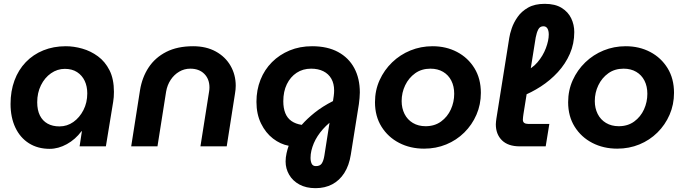

<svg xmlns="http://www.w3.org/2000/svg" viewBox="-20 -763 3567 1001"><path d="M239 13Q177 13 131 -16Q85 -45 60 -98Q35 -151 35 -221Q35 -288 55.5 -343.5Q76 -399 114.5 -439Q153 -479 206 -500.5Q259 -522 323 -522Q365 -522 409 -509.5Q453 -497 490.5 -469.5Q528 -442 551 -396.5Q574 -351 574 -284Q574 -269 573 -256.5Q572 -244 570 -232L532 0H395L407 -79H405Q373 -36 328.5 -11.5Q284 13 239 13ZM290 -104Q330 -104 362.5 -127Q395 -150 415 -189Q435 -228 435 -276Q435 -313 421.5 -341.5Q408 -370 382 -387Q356 -404 318 -404Q279 -404 246 -381Q213 -358 193.5 -318.5Q174 -279 174 -230Q174 -189 188 -161Q202 -133 228 -118.5Q254 -104 290 -104Z M664 0 710 -293Q721 -360 755 -411.5Q789 -463 847 -492.5Q905 -522 987 -522Q1055 -522 1105 -494.5Q1155 -467 1182 -420Q1209 -373 1209 -316Q1209 -307 1208 -296Q1207 -285 1205 -274L1162 0H1025L1070 -285Q1071 -291 1071.5 -296.5Q1072 -302 1072 -307Q1072 -351 1045 -378Q1018 -405 972 -405Q941 -405 914.5 -389.5Q888 -374 870 -347Q852 -320 846 -285L801 0Z M1625 218Q1576 218 1541 199Q1506 180 1487.5 148Q1469 116 1469 79Q1469 58 1474 35.5Q1479 13 1485 -3Q1442 -11 1403.5 -40.5Q1365 -70 1341 -119Q1317 -168 1317 -232Q1317 -294 1338 -347Q1359 -400 1398 -439Q1437 -478 1490 -500Q1543 -522 1607 -522Q1687 -522 1742.5 -492Q1798 -462 1827 -408Q1856 -354 1856 -281Q1856 -267 1854.5 -251.5Q1853 -236 1851 -220L1809 43Q1800 100 1775 139Q1750 178 1712 198Q1674 218 1625 218ZM1627 103Q1649 103 1658 88.5Q1667 74 1671 49L1698 -123Q1679 -107 1663.5 -89.5Q1648 -72 1636 -53.5Q1624 -35 1616 -16Q1608 3 1603.5 22Q1599 41 1599 60Q1599 78 1605 90.5Q1611 103 1627 103ZM1553 -112Q1581 -144 1621 -176Q1661 -208 1716 -236L1720 -263Q1721 -271 1721.5 -277.5Q1722 -284 1722 -291Q1722 -327 1707.5 -352.5Q1693 -378 1666 -391.5Q1639 -405 1602 -405Q1559 -405 1526.5 -383.5Q1494 -362 1475.5 -324Q1457 -286 1457 -235Q1457 -199 1467.5 -173Q1478 -147 1499.5 -132Q1521 -117 1553 -112Z M2191 12Q2119 12 2061 -18Q2003 -48 1969 -102.5Q1935 -157 1935 -230Q1935 -292 1959 -345Q1983 -398 2024.5 -438Q2066 -478 2120 -500Q2174 -522 2235 -522Q2306 -522 2363 -492Q2420 -462 2453.5 -407.5Q2487 -353 2487 -279Q2487 -218 2464 -165Q2441 -112 2400.5 -72Q2360 -32 2306.5 -10Q2253 12 2191 12ZM2199 -105Q2246 -105 2279.5 -129.5Q2313 -154 2330.5 -192.5Q2348 -231 2348 -274Q2348 -313 2333 -342.5Q2318 -372 2290 -388.5Q2262 -405 2224 -405Q2178 -405 2144.5 -381Q2111 -357 2092.5 -318.5Q2074 -280 2074 -236Q2074 -199 2089 -169Q2104 -139 2132.5 -122Q2161 -105 2199 -105Z M2690 0Q2629 0 2597 -31.5Q2565 -63 2565 -115Q2565 -122 2566 -129.5Q2567 -137 2568 -145L2635 -565Q2638 -586 2648 -615.5Q2658 -645 2678.5 -674.5Q2699 -704 2733.5 -723.5Q2768 -743 2820 -743Q2874 -743 2908 -722Q2942 -701 2958 -667.5Q2974 -634 2974 -596Q2974 -535 2951 -482.5Q2928 -430 2888.5 -387Q2849 -344 2799.5 -312Q2750 -280 2698 -260L2709 -388Q2753 -404 2782 -438Q2811 -472 2826 -512Q2841 -552 2841 -583Q2841 -603 2834 -614.5Q2827 -626 2813 -626Q2795 -626 2786.5 -610Q2778 -594 2773 -568L2709 -168Q2708 -162 2707 -153Q2706 -144 2706 -139Q2706 -127 2713.5 -122Q2721 -117 2733 -117H2844L2825 0Z M3198 12Q3126 12 3068 -18Q3010 -48 2976 -102.5Q2942 -157 2942 -230Q2942 -292 2966 -345Q2990 -398 3031.5 -438Q3073 -478 3127 -500Q3181 -522 3242 -522Q3313 -522 3370 -492Q3427 -462 3460.5 -407.5Q3494 -353 3494 -279Q3494 -218 3471 -165Q3448 -112 3407.5 -72Q3367 -32 3313.5 -10Q3260 12 3198 12ZM3206 -105Q3253 -105 3286.5 -129.5Q3320 -154 3337.5 -192.5Q3355 -231 3355 -274Q3355 -313 3340 -342.5Q3325 -372 3297 -388.5Q3269 -405 3231 -405Q3185 -405 3151.5 -381Q3118 -357 3099.5 -318.5Q3081 -280 3081 -236Q3081 -199 3096 -169Q3111 -139 3139.5 -122Q3168 -105 3206 -105Z"/></svg>

Font: MuseoModerno SemiBold
Style: Italic
Weight: 600
Italic angle: -9°
Designer: Pablo Cosgaya, Héctor Gatti, Marcela Romero, and the Authors of The MuseoModerno Project.
Foundry: Omnibus-Type Team
Version: Version 1.003